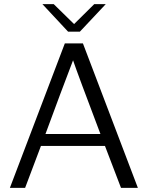

<svg xmlns="http://www.w3.org/2000/svg" viewBox="-20 -913 721 933"><path d="M186 -893H241L340 -796L438 -893H494L368 -759H311ZM28 0 295 -702H383L650 0H568L490 -204H179L102 0ZM201 -262H468Q357 -555 335 -620Q276 -466 201 -262Z"/></svg>

Font: Coval
Style: ExtraLight
Weight: 250
Foundry: Context Ltd
Version: Version 001.000